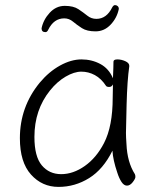

<svg xmlns="http://www.w3.org/2000/svg" viewBox="-20 -717 615 753"><path d="M509 -34Q511 -30 511 -23Q511 -16 500.5 -2.5Q490 11 478 11Q466 11 456.5 -3.5Q447 -18 440 -40Q423 -90 421 -126Q385 -53 329.5 -18.5Q274 16 209.5 16Q145 16 101.5 -32.5Q58 -81 58 -175Q58 -298 136 -393Q172 -436 215.5 -460Q259 -484 299.5 -484Q340 -484 373.5 -466Q407 -448 423 -410Q425 -456 425 -475Q425 -484 440.5 -484Q456 -484 471.5 -477Q487 -470 487 -459V-457Q479 -402 476.5 -306.5Q474 -211 474 -195.5Q474 -180 476 -152Q479 -81 509 -34ZM388 -156Q422 -222 422 -334Q422 -361 423 -386Q418 -376 408.5 -376Q399 -376 396 -380Q377 -409 352 -422.5Q327 -436 299 -436Q271 -436 237.5 -416.5Q204 -397 176 -362Q115 -286 115 -180Q115 -103 144 -68.5Q173 -34 220 -34Q267 -34 312.5 -66Q358 -98 388 -156ZM158 -591Q143 -591 143 -606Q150 -640 175 -667Q200 -694 234 -694Q268 -694 287.5 -681Q307 -668 322.5 -655.5Q338 -643 358 -643Q398 -643 420 -688Q425 -697 431 -697Q437 -697 441.5 -693Q446 -689 446 -682Q439 -647 414 -620.5Q389 -594 355 -594Q321 -594 301.5 -606.5Q282 -619 266.5 -632Q251 -645 232 -645Q191 -645 169 -600Q165 -591 158 -591Z"/></svg>

Font: LXGW WenKai TC Light
Style: Regular
Weight: 300
Designer: LXGW / Fontworks Inc.
Foundry: LXGW / Fontworks Inc.
Version: Version 1.330